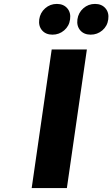

<svg xmlns="http://www.w3.org/2000/svg" viewBox="-20 -950 568 970"><path d="M140.1 0 241.2 -700.2H418.9L317.9 0ZM178.2 -852.1Q183.1 -886.2 208.3 -908.2Q233.4 -930.2 267.1 -930.2Q300.8 -930.2 319.8 -908.2Q338.9 -886.2 334 -852.1Q329.6 -818.4 304.2 -796.6Q278.8 -774.9 245.1 -774.9Q211.4 -774.9 192.6 -796.6Q173.8 -818.4 178.2 -852.1ZM371.1 -852.1Q376 -886.2 401.1 -908.2Q426.3 -930.2 460 -930.2Q493.7 -930.2 512.7 -908.2Q531.7 -886.2 526.9 -852.1Q522.5 -818.4 497.1 -796.6Q471.7 -774.9 438 -774.9Q404.3 -774.9 385.5 -796.6Q366.7 -818.4 371.1 -852.1Z"/></svg>

Font: Trueno
Style: Bold Italic
Weight: 700
Designer: Julieta Ulanovsky
Foundry: Julieta Ulanovsky
Version: Version 3.001b | FøM Fix